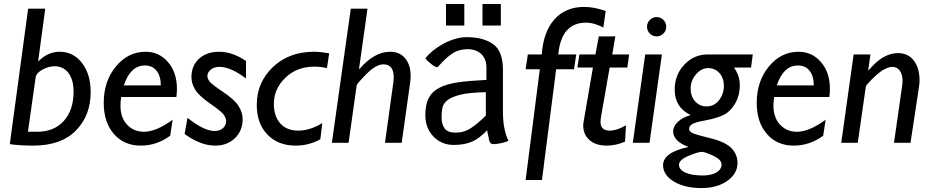

<svg xmlns="http://www.w3.org/2000/svg" viewBox="-20 -726 4736 976"><path d="M210 -682.1 173.8 -413.1Q222.7 -462.9 283.2 -462.9Q352.5 -462.9 396.7 -406Q440.9 -349.1 440.9 -257.8Q440.9 -138.7 365.7 -62.3Q290.5 14.2 148.9 14.2Q79.1 14.2 29.8 6.8L123 -682.1ZM122.1 -56.2H168.9Q254.9 -56.2 304.4 -111.3Q354 -166.5 354 -259.8Q354 -320.8 328.1 -355Q302.2 -389.2 256.8 -389.2Q228 -389.2 196.3 -372.3Q164.6 -355.5 161.1 -332Z M857.4 -117.2 845.2 -36.1Q776.9 14.2 695.3 14.2Q610.4 14.2 558.8 -45.2Q507.3 -104.5 507.3 -203.1Q507.3 -313 569.1 -387.9Q630.9 -462.9 720.2 -462.9Q788.6 -462.9 834 -410.4Q879.4 -357.9 879.4 -274.9Q879.4 -254.4 876.5 -232.9H596.2Q592.3 -210.4 592.3 -189.9Q592.3 -127.9 626.2 -92Q660.2 -56.2 711.4 -56.2Q773.9 -56.2 857.4 -117.2ZM609.4 -292H797.4Q797.4 -338.9 776.1 -366Q754.9 -393.1 716.3 -393.1Q643.1 -393.1 609.4 -292Z M1230.5 -416V-327.1Q1152.8 -386.2 1095.2 -386.2Q1069.3 -386.2 1051.8 -372.3Q1034.2 -358.4 1034.2 -338.9Q1034.2 -326.2 1045.2 -311.8Q1056.2 -297.4 1114.5 -258.3Q1172.9 -219.2 1193.1 -186.5Q1213.4 -153.8 1213.4 -120.1Q1213.4 -61 1174.1 -23.4Q1134.8 14.2 1074.2 14.2Q999.5 14.2 918.5 -44.9L933.1 -127Q1017.1 -60.1 1071.3 -60.1Q1096.7 -60.1 1113 -74.2Q1129.4 -88.4 1129.4 -109.9Q1129.4 -126 1117.4 -142.8Q1105.5 -159.7 1047.9 -199.7Q990.2 -239.7 971.7 -271Q953.1 -302.2 953.1 -334Q953.1 -392.1 991.7 -427.5Q1030.3 -462.9 1094.2 -462.9Q1161.6 -462.9 1230.5 -416Z M1618.2 -100.1 1608.4 -18.1Q1549.8 14.2 1483.4 14.2Q1393.1 14.2 1339.1 -42.2Q1285.2 -98.6 1285.2 -192.9Q1285.2 -306.6 1366.9 -384.8Q1448.7 -462.9 1576.2 -462.9Q1608.4 -462.9 1653.3 -455.1L1642.1 -379.9Q1610.4 -387.2 1577.1 -387.2Q1488.8 -387.2 1430.4 -330.6Q1372.1 -273.9 1372.1 -198.2Q1372.1 -134.8 1405 -98.4Q1438 -62 1495.1 -62Q1555.7 -62 1618.2 -100.1Z M1848.1 -682.1 1805.2 -377 1807.1 -375Q1882.8 -462.9 1962.9 -462.9Q2012.2 -462.9 2039.8 -429.4Q2067.4 -396 2067.4 -339.4Q2067.4 -323.2 2064.9 -306.2L2022 0H1937L1980 -311Q1981.4 -322.8 1981.4 -333Q1981.4 -398.9 1929.2 -398.9Q1891.1 -398.9 1842.8 -349.9Q1794.4 -300.8 1793 -292L1752 0H1667L1763.2 -682.1Z M2142.1 -429.2Q2155.3 -446.8 2177.2 -465.3Q2199.2 -483.9 2227.3 -500Q2255.4 -516.1 2288.1 -526.6Q2320.8 -537.1 2352.5 -537.1Q2438 -537.1 2487.3 -501.2Q2536.6 -465.3 2536.6 -372.1V-158.7Q2536.6 -107.9 2544.7 -70.6Q2552.7 -33.2 2564.5 -10.7Q2558.1 -6.8 2547.4 -3.4Q2536.6 0 2525.9 2Q2515.1 3.9 2505.1 5.4Q2495.1 6.8 2489.7 6.8Q2484.4 6.8 2478.5 4.6Q2472.7 2.4 2468.8 -6.8Q2465.8 -13.2 2464.6 -22.7Q2463.4 -32.2 2460.4 -41.5Q2458 -51.8 2456.5 -64Q2436.5 -43.9 2419.2 -30Q2401.9 -16.1 2382.6 -7.3Q2363.3 1.5 2339.8 6.1Q2316.4 10.7 2286.1 10.7Q2224.6 10.7 2183.3 -32Q2142.1 -74.7 2142.1 -141.1Q2142.1 -194.8 2159.4 -228Q2176.8 -261.2 2214.6 -280.5Q2252.4 -299.8 2311.3 -307.9Q2370.1 -315.9 2452.6 -319.8V-382.8Q2452.6 -410.6 2442.6 -429.4Q2432.6 -448.2 2418.7 -458Q2404.8 -467.8 2388.7 -471.9Q2372.6 -476.1 2360.4 -476.1Q2310.1 -476.1 2275.4 -451.4Q2240.7 -426.8 2207 -386.7Q2204.6 -382.8 2196.5 -385.5Q2188.5 -388.2 2178.5 -395.5Q2168.5 -402.8 2158.4 -412.1Q2148.4 -421.4 2142.1 -429.2ZM2449.7 -257.3Q2365.7 -255.9 2320.6 -244.6Q2275.4 -233.4 2253.9 -216.1Q2232.4 -198.7 2228.5 -176Q2224.6 -153.3 2224.6 -129.4Q2224.6 -94.7 2240 -73.2Q2255.4 -51.8 2296.4 -51.8Q2339.4 -51.8 2374.5 -75.2Q2409.7 -98.6 2449.7 -138.7ZM2340.3 -705.6V-596.2H2247.1V-705.6ZM2525.9 -705.6V-596.2H2432.6V-705.6Z M2909.2 -449.2 2897.9 -374H2807.1L2734.9 189H2651.9L2724.1 -374H2651.9L2663.1 -449.2H2733.9Q2742.2 -564.9 2798.6 -627.9Q2855 -690.9 2950.2 -690.9Q3000 -690.9 3059.1 -669.9L3046.9 -585.9Q3001 -610.8 2959 -610.8Q2833 -610.8 2817.9 -449.2Z M3178.2 -449.2 3168.9 -382.8H3079.1L3036.1 -137.2Q3032.7 -118.7 3032.7 -106Q3032.7 -62 3080.1 -62Q3115.2 -62 3162.1 -88.9L3157.2 -5.9Q3110.4 14.2 3064 14.2Q3008.8 14.2 2976.8 -13.9Q2944.8 -42 2944.8 -87.9Q2944.8 -99.1 2947.3 -110.8L2994.1 -382.8H2915L2925.3 -449.2H3006.8L3023.9 -541H3107.9L3092.3 -449.2Z M3269 -589.8Q3269 -610.4 3283.4 -624.8Q3297.9 -639.2 3317.9 -639.2Q3337.9 -639.2 3352.3 -624.8Q3366.7 -610.4 3366.7 -589.8Q3366.7 -569.8 3352.3 -555.4Q3337.9 -541 3317.9 -541Q3297.9 -541 3283.4 -555.4Q3269 -569.8 3269 -589.8ZM3344.7 -449.2 3281.7 0H3196.8L3259.8 -449.2Z M3806.6 -449.2 3797.9 -382.8H3710.9Q3740.7 -340.8 3740.7 -293.9Q3740.7 -240.2 3716.6 -199.2Q3692.4 -158.2 3657.5 -141.4Q3622.6 -124.5 3567.4 -114.5Q3512.2 -104.5 3497.6 -94.5Q3482.9 -84.5 3482.9 -70.8Q3482.9 -60.5 3495.6 -52Q3508.3 -43.5 3587.2 -24.4Q3666 -5.4 3697.5 26.6Q3729 58.6 3729 102.1Q3729 156.7 3677.2 193.4Q3625.5 230 3545.9 230Q3460.4 230 3405.5 196.8Q3350.6 163.6 3350.6 113.8Q3350.6 48.8 3480 21Q3401.9 -7.8 3401.9 -58.1Q3401.9 -84 3425.8 -106.7Q3449.7 -129.4 3490.7 -141.1Q3409.7 -179.7 3409.7 -270Q3409.7 -345.7 3458.7 -397.5Q3507.8 -449.2 3576.7 -449.2ZM3571.8 -185.1Q3610.4 -185.1 3635 -216.6Q3659.7 -248 3659.7 -290Q3659.7 -329.6 3637 -354.7Q3614.3 -379.9 3579.6 -379.9Q3545.4 -379.9 3518.1 -348.1Q3490.7 -316.4 3490.7 -275.9Q3490.7 -236.3 3513.7 -210.7Q3536.6 -185.1 3571.8 -185.1ZM3552.7 166Q3596.2 166 3622.1 150.4Q3647.9 134.8 3647.9 109.9Q3647.9 85.4 3605.5 65.7Q3563 45.9 3547.9 45.9Q3528.8 45.9 3480.2 66.2Q3431.6 86.4 3431.6 111.8Q3431.6 136.7 3464.1 151.4Q3496.6 166 3552.7 166Z M4176.8 -117.2 4164.6 -36.1Q4096.2 14.2 4014.6 14.2Q3929.7 14.2 3878.2 -45.2Q3826.7 -104.5 3826.7 -203.1Q3826.7 -313 3888.4 -387.9Q3950.2 -462.9 4039.6 -462.9Q4107.9 -462.9 4153.3 -410.4Q4198.7 -357.9 4198.7 -274.9Q4198.7 -254.4 4195.8 -232.9H3915.5Q3911.6 -210.4 3911.6 -189.9Q3911.6 -127.9 3945.6 -92Q3979.5 -56.2 4030.8 -56.2Q4093.3 -56.2 4176.8 -117.2ZM3928.7 -292H4116.7Q4116.7 -338.9 4095.5 -366Q4074.2 -393.1 4035.6 -393.1Q3962.4 -393.1 3928.7 -292Z M4404.8 -449.2 4393.6 -370.1 4395.5 -368.2Q4467.3 -456.1 4544.4 -456.1Q4596.7 -456.1 4625.5 -417.7Q4654.3 -379.4 4654.3 -318.8Q4654.3 -301.8 4651.4 -283.2L4608.4 0H4524.4L4565.4 -286.1Q4567.9 -301.3 4567.9 -314Q4567.9 -349.1 4553.2 -367.7Q4538.6 -386.2 4516.6 -386.2Q4503.9 -386.2 4488 -379.9Q4472.2 -373.5 4454.1 -360.4Q4436 -347.2 4409.4 -320.3Q4382.8 -293.5 4381.3 -286.1L4340.3 0H4256.3L4319.3 -449.2Z"/></svg>

Font: Myanmar Pyu Pro
Style: Regular
Weight: 400
Designer: Khon Soe Zaw Thu
Foundry: PaOh Unicode
Version: Version 2.00 April 29, 2017